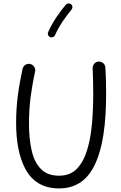

<svg xmlns="http://www.w3.org/2000/svg" viewBox="-20 -1056 699 1106"><path d="M153.8 -687.5C151.4 -688 148.9 -688.5 146.5 -688.5C132.3 -688.5 114.3 -678.7 109.9 -659.2C86.9 -551.3 72.8 -460 72.8 -348.1C72.8 -246.1 88.4 -152.8 126 -83C163.6 -12.7 226.1 29.3 320.3 29.3C412.1 29.3 474.6 -14.2 515.1 -85.9C575.2 -192.9 591.3 -355.5 591.3 -514.6C591.3 -538.6 590.8 -564.5 590.3 -593.3C589.4 -622.1 588.4 -646.5 586.9 -666.5C586.4 -686.5 569.3 -701.2 549.8 -701.2H548.3C528.3 -700.7 513.7 -683.6 513.7 -664.1V-662.6C514.6 -642.6 515.6 -619.1 516.1 -591.3C516.6 -563.5 517.1 -537.6 517.1 -514.6C517.1 -456.5 514.6 -399.4 509.8 -343.3C504.9 -287.1 495.6 -236.8 481.9 -191.9C468.3 -146.5 448.7 -110.8 422.9 -84C397 -57.1 362.8 -43.9 320.3 -43.9C274.9 -43.9 239.7 -57.1 214.8 -83.5C189.5 -109.4 171.9 -145 162.1 -190.4C151.9 -235.4 147 -285.6 147 -341.8C147 -397 149.9 -448.2 156.2 -496.1C162.6 -543.5 170.9 -592.8 182.1 -643.6C182.6 -646 183.1 -648.4 183.1 -650.9C183.1 -665 173.3 -683.1 153.8 -687.5ZM389.2 -1031.7C385.3 -1034.7 380.9 -1036.1 376 -1036.1C374 -1036.1 365.7 -1037.6 358.4 -1028.3C321.8 -982.9 286.6 -936 257.3 -871.1C255.9 -868.7 255.4 -865.7 255.4 -862.8C255.4 -857.4 257.8 -847.7 268.1 -842.3C271 -841.3 273.9 -840.8 276.4 -840.8C282.2 -840.8 292.5 -843.3 296.9 -853.5C324.2 -913.6 356 -956.1 392.6 -1001.5C395.5 -1005.4 397 -1009.8 397 -1014.6C397 -1016.6 398.4 -1024.4 389.2 -1031.7Z"/></svg>

Font: Mikhak
Style: Regular
Weight: 400
Designer: Amin Abedi
Version: Version 3.2